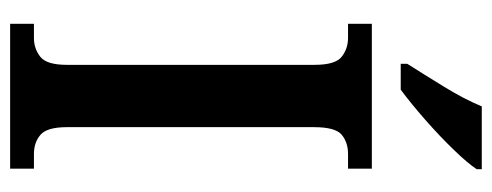

<svg xmlns="http://www.w3.org/2000/svg" viewBox="-316 -655 971 379"><g transform="rotate(90 169.5 -465.5)"><path d="M27 0V-47H55Q76 -47 92 -59.5Q108 -72 108 -112V-601Q108 -642 92 -654.5Q76 -667 55 -667H27V-714H313V-667H284Q261 -667 246 -654.5Q231 -642 231 -600V-112Q231 -73 246 -60Q261 -47 284 -47H313V0ZM106 -784Q127 -817 151.5 -857Q176 -897 190 -931H314V-921Q303 -904 276 -876Q249 -848 216.5 -819.5Q184 -791 157 -771H106Z"/></g></svg>

Font: Noto Serif Thai Condensed SemiBold
Style: Regular
Weight: 600
Width: 3
Designer: Monotype Design Team
Foundry: Monotype Imaging Inc.
Version: Version 2.002; ttfautohint (v1.8.4.7-5d5b)